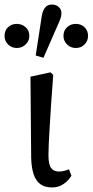

<svg xmlns="http://www.w3.org/2000/svg" viewBox="-36 -811 407 844"><path d="M193 13Q162 13 142 -1Q122 -15 112 -44.5Q102 -74 101 -119L98 -474L186 -493L198 -482Q192 -407 188.5 -351Q185 -295 182.5 -254Q180 -213 178.5 -182.5Q177 -152 177 -130Q177 -87 189 -72Q201 -57 223 -57Q235 -57 246.5 -60Q258 -63 267 -67L278 -39Q266 -18 244 -2.5Q222 13 193 13ZM38 -600Q15 -600 -0.5 -615.5Q-16 -631 -16 -653Q-16 -677 -0.5 -691.5Q15 -706 38 -706Q60 -706 76.5 -691.5Q93 -677 93 -653Q93 -631 76.5 -615.5Q60 -600 38 -600ZM155 -557 121 -567 148 -743Q152 -765 162.5 -778Q173 -791 192 -791Q211 -791 222.5 -780Q234 -769 234 -754Q234 -745 232 -736.5Q230 -728 222 -710ZM297 -600Q275 -600 259 -615.5Q243 -631 243 -653Q243 -677 259 -691.5Q275 -706 297 -706Q320 -706 335.5 -691.5Q351 -677 351 -653Q351 -631 335.5 -615.5Q320 -600 297 -600Z"/></svg>

Font: Source Serif 4 18pt
Style: Regular
Weight: 400
Designer: Frank Grießhammer
Foundry: Adobe Systems Incorporated
Version: Version 4.004;hotconv 1.0.116;makeotfexe 2.5.65601